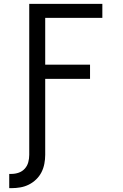

<svg xmlns="http://www.w3.org/2000/svg" viewBox="-20 -755 640 998"><path d="M28 223V149H39Q59 149 77.5 142.5Q96 136 109 121.5Q122 107 127 88Q132 69 132 50V-735H512V-662H215V-419H448V-345H215V50Q215 73 210.5 96.5Q206 120 195.5 140.5Q185 161 168 177.5Q151 194 130 204.5Q109 215 86 219Q63 223 39 223Z"/></svg>

Font: Iosevka Aile
Style: Regular
Weight: 400
Designer: Belleve Invis
Foundry: Belleve Invis
Version: Version 28.0.1; ttfautohint (v1.8.4)